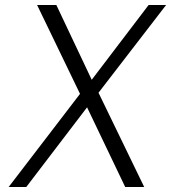

<svg xmlns="http://www.w3.org/2000/svg" viewBox="-20 -743 680 763"><path d="M14.5 0 298 -370 127.5 -723H204L344.5 -426L570.5 -723H640L371.5 -374.5L553 0H477.5L326 -316.5L84.5 0Z"/></svg>

Font: Public Sans ExtraLight
Style: Italic
Weight: 200
Italic angle: -8°
Designer: The Public Sans project authors (U.S. Web Design System). Libre Franklin designed by Pablo Impallari and Rodrigo Fuenzal
Version: Version 1.007; ttfautohint (v1.8.1) -l 8 -r 50 -G 200 -x 14 